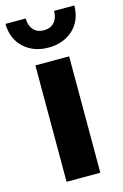

<svg xmlns="http://www.w3.org/2000/svg" viewBox="-125 -804 551 857"><g transform="rotate(-15 150.5 -375.5)"><path d="M72.3 0V-537.9H228.3V0ZM150.2 -599.4Q82.2 -599.4 37.3 -640.1Q-7.5 -680.8 -8.9 -751.3H84.9Q84.9 -718.5 102.2 -698.9Q119.5 -679.3 150.3 -679.3Q181.2 -679.3 198.5 -698.9Q215.8 -718.5 215.8 -751.3H309.6Q308.6 -680.8 263.8 -640.1Q219 -599.4 150.2 -599.4Z"/></g></svg>

Font: Montserrat Thin
Style: Regular
Weight: 100
Designer: Julieta Ulanovsky
Foundry: Julieta Ulanovsky
Version: Version 9.000